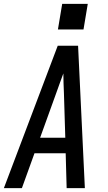

<svg xmlns="http://www.w3.org/2000/svg" viewBox="-35 -971 555 991"><path d="M-15 0 263 -735H368L403 0H309L304 -180H143L78 0ZM302 -260 295 -490Q294 -516 293 -541.5Q292 -567 292 -592Q283 -567 273.5 -541.5Q264 -516 255 -490L172 -260ZM264 -819 286 -951H418L396 -819Z"/></svg>

Font: Iosevka SS04 Medium Oblique
Style: Regular
Weight: 500
Italic angle: -9°
Monospace: yes
Designer: Belleve Invis
Foundry: Belleve Invis
Version: Version 19.0.0; ttfautohint (v1.8.4)